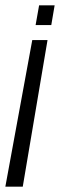

<svg xmlns="http://www.w3.org/2000/svg" viewBox="-51 -615 224 717"><path d="M126.5 -465.5H69.5L-31 82H34ZM140.5 -521.5 153 -595H95L82 -521.5Z"/></svg>

Font: Anybody SemiCondensed Light
Style: Italic
Weight: 300
Width: 4
Italic angle: -10°
Version: Version 1.113;gftools[0.9.25]